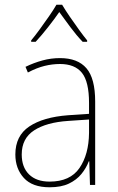

<svg xmlns="http://www.w3.org/2000/svg" viewBox="-20 -783 501 813"><path d="M234 -537Q309 -537 346 -494Q383 -451 383 -353V0H361L358 -100H356Q345 -71 324.5 -46Q304 -21 271.5 -5.5Q239 10 190 10Q117 10 81 -29.5Q45 -69 45 -129Q45 -208 104 -247.5Q163 -287 268 -295L357 -301V-347Q357 -437 327 -474.5Q297 -512 234 -512Q202 -512 169 -504Q136 -496 98 -476L88 -500Q123 -517 159.5 -527Q196 -537 234 -537ZM269 -271Q177 -265 124.5 -231Q72 -197 72 -129Q72 -75 103 -44.5Q134 -14 190 -14Q277 -14 316.5 -71.5Q356 -129 357 -220V-277ZM243 -763Q256 -741 275.5 -712.5Q295 -684 315 -656.5Q335 -629 349 -612V-606H330Q304 -633 278 -668Q252 -703 231 -732Q211 -703 183.5 -668Q156 -633 131 -606H112V-612Q128 -631 148 -658.5Q168 -686 187.5 -714Q207 -742 219 -763Z"/></svg>

Font: Noto Sans Bengali SemiCondensed Thin
Style: Regular
Weight: 100
Width: 4
Designer: Joana Ranito - Universal Thirst; Jelle Bosma - Monotype Design Team
Foundry: Universal Thirst ehf.
Version: Version 3.000; ttfautohint (v1.8.4.7-5d5b)